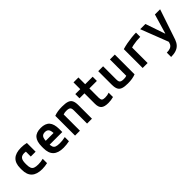

<svg xmlns="http://www.w3.org/2000/svg" viewBox="214 -1946 3422 3422"><g transform="rotate(-45 1925.0 -235.0)"><path d="M327 10Q60 10 60 -240V-280Q60 -530 327 -530Q401 -530 462 -514V-294H340V-497L396 -404Q375 -412 350 -416.5Q325 -421 301 -421Q239 -421 211.5 -386.5Q184 -352 184 -271V-249Q184 -190 197.5 -157.5Q211 -125 244 -112Q277 -99 336 -99Q369 -99 397 -102.5Q425 -106 462 -115V-6Q431 1 397 5.5Q363 10 327 10Z M865 10Q733 10 668.5 -51.5Q604 -113 604 -240V-280Q604 -409 657.5 -469.5Q711 -530 825 -530Q939 -530 992.5 -469.5Q1046 -409 1046 -280V-206H669V-304H952L925 -272V-275Q925 -357 902.5 -391Q880 -425 826 -425Q772 -425 749 -391Q726 -357 726 -275V-245Q726 -184 738 -152Q750 -120 782 -107.5Q814 -95 873 -95Q905 -95 937 -98Q969 -101 1014 -111V-6Q980 1 941 5.5Q902 10 865 10Z M1162 -498Q1205 -515 1254 -522.5Q1303 -530 1364 -530Q1451 -530 1499.5 -513Q1548 -496 1568 -454.5Q1588 -413 1588 -340V0H1465V-333Q1465 -368 1456 -387.5Q1447 -407 1425.5 -415Q1404 -423 1365 -423Q1343 -423 1325.5 -420.5Q1308 -418 1287 -410.5Q1266 -403 1235 -389L1285 -466V0H1162Z M1994 10Q1897 10 1855 -27Q1813 -64 1813 -151V-414H1688V-520H1813V-690H1937V-520H2126V-414H1937V-181Q1937 -133 1954.5 -116Q1972 -99 2020 -99Q2050 -99 2076.5 -103.5Q2103 -108 2126 -117V-8Q2094 1 2061.5 5.5Q2029 10 1994 10Z M2486 10Q2402 10 2354 -7Q2306 -24 2286 -65.5Q2266 -107 2266 -180V-520H2389V-187Q2389 -152 2397.5 -132.5Q2406 -113 2428.5 -105Q2451 -97 2489 -97Q2511 -97 2528 -99.5Q2545 -102 2565.5 -109.5Q2586 -117 2616 -131L2561 -54V-520H2684V-22Q2642 -6 2594 2Q2546 10 2486 10Z M2866 -475Q2922 -492 2985.5 -504Q3049 -516 3112.5 -523Q3176 -530 3228 -530V-423Q3182 -423 3132.5 -418Q3083 -413 3037.5 -403.5Q2992 -394 2957 -382L2991 -440V0H2866Z M3364 111Q3419 111 3454 96.5Q3489 82 3507 51Q3525 20 3529 -31L3536 26L3324 -520H3455L3582 -150H3586L3695 -520H3826L3633 53Q3613 109 3578.5 146.5Q3544 184 3490.5 202Q3437 220 3364 220Z"/></g></svg>

Font: M PLUS Code Latin SemiExpanded SemiBold
Style: Regular
Weight: 600
Width: 6
Designer: Coji Morishita
Foundry: UNDERFOREST DESIGN
Version: Version 1.002; ttfautohint (v1.8.3)